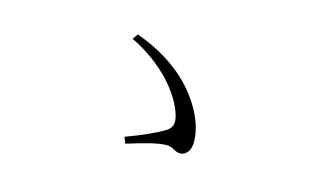

<svg xmlns="http://www.w3.org/2000/svg" viewBox="-57 -690 1115 681"><g transform="rotate(15 500.0 -350.0)"><path d="M426 -180 435 -157C497 -176 546 -190 577 -190C606 -190 609 -174 632 -174C651 -174 669 -192 669 -225C669 -267 654 -313 623 -361C577 -432 503 -497 378 -543L364 -523C479 -468 560 -377 582 -299C590 -269 583 -252 559 -239C533 -224 487 -202 426 -180Z"/></g></svg>

Font: Noto Serif HK Light
Style: Regular
Weight: 300
Designer: Ryoko NISHIZUKA 西塚涼子 (kana & ideographs); Frank Grießhammer (Latin, Greek & Cyrillic); Wenlong ZHANG 张文龙 (bopomofo); San
Foundry: Adobe
Version: Version 2.001;hotconv 1.1.0;makeotfexe 2.6.0